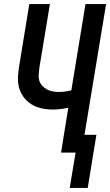

<svg xmlns="http://www.w3.org/2000/svg" viewBox="-20 -755 545 950"><path d="M325 175 354 0H282L318 -222Q300 -218 280.5 -215.5Q261 -213 242 -213Q213 -213 185.5 -219Q158 -225 135.5 -239Q113 -253 97 -274.5Q81 -296 74 -322.5Q67 -349 69 -377.5Q71 -406 76 -435L125 -735H227L175 -421Q173 -404 171.5 -388Q170 -372 174 -357.5Q178 -343 188.5 -331.5Q199 -320 211.5 -313Q224 -306 239.5 -303Q255 -300 271 -300Q286 -300 301.5 -302Q317 -304 333 -308L403 -735H505L398 -88H457L414 175Z"/></svg>

Font: Iosevka Curly Semibold
Style: Italic
Weight: 600
Italic angle: -9°
Monospace: yes
Designer: Belleve Invis
Foundry: Belleve Invis
Version: Version 22.1.2; ttfautohint (v1.8.4)